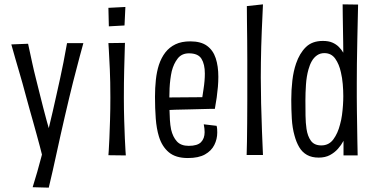

<svg xmlns="http://www.w3.org/2000/svg" viewBox="-20 -714 1723 882"><path d="M204 148 130 146Q141 111 151 76Q161 41 170 6.5Q179 -28 188 -62.5Q197 -97 205.5 -131.5Q214 -166 222 -201Q230 -236 238 -272Q248 -317 256 -353Q264 -389 271.5 -427.5Q279 -466 288 -516H363Q354 -484 346.5 -455.5Q339 -427 331.5 -398Q324 -369 315.5 -336.5Q307 -304 298 -265Q288 -223 278 -180Q268 -137 258.5 -94.5Q249 -52 240 -10.5Q231 31 222 71Q213 111 204 148ZM176 9Q170 -16 163 -42Q156 -68 148.5 -95.5Q141 -123 133 -151.5Q125 -180 116.5 -210Q108 -240 100 -270Q91 -304 83 -332.5Q75 -361 67 -388Q59 -415 50.5 -444.5Q42 -474 32 -510L109 -513Q120 -462 128 -425Q136 -388 144.5 -355Q153 -322 163 -281Q171 -250 178.5 -219.5Q186 -189 194.5 -159Q203 -129 211.5 -99Q220 -69 229 -38Z M558 0 478 -1Q478 -1 479.5 -21.5Q481 -42 482.5 -78.5Q484 -115 485.5 -163Q487 -211 487 -266Q487 -339 484.5 -395.5Q482 -452 480 -484Q478 -516 478 -516L554 -517Q554 -517 553 -484Q552 -451 550.5 -394Q549 -337 549 -265Q549 -211 550.5 -163Q552 -115 553.5 -78.5Q555 -42 556.5 -21Q558 0 558 0ZM552 -597 480 -593 478 -678 556 -682Z M843 12Q787 12 755.5 -14.5Q724 -41 710 -87Q699 -123 695.5 -169.5Q692 -216 692 -269Q692 -310 696 -347.5Q700 -385 710 -416Q721 -449 739.5 -473Q758 -497 786 -510.5Q814 -524 854 -524Q903 -524 931 -503.5Q959 -483 971 -446.5Q983 -410 983 -361Q983 -339 981 -315Q979 -291 975.5 -266Q972 -241 967 -214L909 -265Q912 -286 915 -305Q918 -324 919.5 -342Q921 -360 921 -376Q921 -419 905.5 -444Q890 -469 848 -469Q815 -469 796.5 -445.5Q778 -422 769 -387Q765 -369 762.5 -349Q760 -329 759 -308.5Q758 -288 758 -268Q758 -239 758.5 -212.5Q759 -186 760.5 -162.5Q762 -139 766 -119Q774 -85 792.5 -64.5Q811 -44 847 -44Q887 -44 903.5 -61Q920 -78 920 -107Q920 -115 919 -124Q918 -133 916 -143L975 -136Q977 -129 977.5 -121Q978 -113 978 -105Q978 -75 964.5 -48Q951 -21 921.5 -4.5Q892 12 843 12ZM719 -207 718 -266 967 -268V-214Q967 -214 951.5 -214Q936 -214 910.5 -213Q885 -212 852.5 -211.5Q820 -211 785.5 -210Q751 -209 719 -207Z M1113 -2Q1114 -25 1114.5 -64Q1115 -103 1115.5 -151.5Q1116 -200 1116 -253Q1116 -306 1116 -357Q1116 -396 1116 -441Q1116 -486 1115.5 -530.5Q1115 -575 1114.5 -615.5Q1114 -656 1114 -686L1188 -694Q1187 -669 1185.5 -638Q1184 -607 1182.5 -571.5Q1181 -536 1180 -499Q1179 -462 1178.5 -426Q1178 -390 1178 -358Q1178 -305 1179.5 -239Q1181 -173 1183.5 -110Q1186 -47 1188 -2Z M1318 -256Q1318 -301 1323 -344Q1328 -387 1340 -422Q1356 -469 1385 -497.5Q1414 -526 1463 -526Q1489 -526 1506.5 -518.5Q1524 -511 1536.5 -498.5Q1549 -486 1557 -472Q1557 -493 1556.5 -522Q1556 -551 1555.5 -582.5Q1555 -614 1554.5 -643.5Q1554 -673 1554 -694L1625 -693Q1623 -602 1621.5 -535Q1620 -468 1619.5 -419.5Q1619 -371 1619 -333Q1619 -300 1619 -268.5Q1619 -237 1619.5 -206Q1620 -175 1620.5 -142.5Q1621 -110 1621.5 -75Q1622 -40 1623 0H1558V-67Q1548 -48 1532.5 -30.5Q1517 -13 1495.5 -1.5Q1474 10 1444 10Q1412 10 1390 -2.5Q1368 -15 1354.5 -38Q1341 -61 1333 -91Q1323 -126 1320.5 -169Q1318 -212 1318 -256ZM1383 -252Q1383 -216 1383.5 -182.5Q1384 -149 1388 -122Q1393 -88 1408.5 -67Q1424 -46 1456 -46Q1491 -46 1511.5 -74Q1532 -102 1542 -142Q1548 -163 1551 -185.5Q1554 -208 1555.5 -230Q1557 -252 1557 -273Q1557 -299 1554.5 -328Q1552 -357 1546 -382Q1538 -419 1520 -444.5Q1502 -470 1470 -470Q1451 -470 1436.5 -460Q1422 -450 1412.5 -433.5Q1403 -417 1397 -395Q1388 -363 1385.5 -325Q1383 -287 1383 -252Z"/></svg>

Font: Truculenta
Style: Regular
Weight: 400
Designer: Ivan Castro, Eva Sanz & Omnibus-Type Team
Foundry: Omnibus-Type
Version: Version 1.002